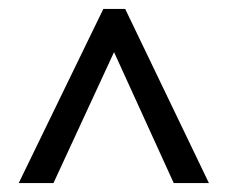

<svg xmlns="http://www.w3.org/2000/svg" viewBox="-20 -736 512 431"><path d="M22 -325 212 -716H261L449 -325H370L236 -619L100 -325Z"/></svg>

Font: Noto Sans Malayalam Condensed
Style: Regular
Weight: 400
Width: 3
Designer: Jelle Bosma - Monotype Design Team
Foundry: Monotype Imaging Inc.
Version: Version 2.104; ttfautohint (v1.8.4.7-5d5b)